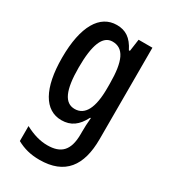

<svg xmlns="http://www.w3.org/2000/svg" viewBox="-193 -643 859 975"><g transform="rotate(30 236.5 -155.0)"><path d="M199 -550C100 -550 40 -452 40 -267C40 -88 97 10 195 10C250 10 287 -17 316 -74H320C317 -44 316 -14 316 8V22C316 120 275 156 197 156C155 156 113 144 66 119V207C106 229 147 240 199 240C348 240 412 152 412 -4V-540H331L321 -469H315C286 -527 250 -550 199 -550ZM222 -466C287 -466 316 -407 316 -273V-247C316 -131 285 -73 225 -73C166 -73 138 -133 138 -266C138 -397 164 -466 222 -466Z"/></g></svg>

Font: Noto Sans Myanmar UI ExtraCondensed Medium
Style: Regular
Weight: 500
Width: 2
Designer: Monotype Design Team
Foundry: Monotype Imaging Inc.
Version: Version 2.103